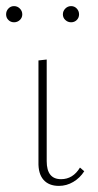

<svg xmlns="http://www.w3.org/2000/svg" viewBox="-24 -605 320 629"><path d="M102 -74V-407L129 -410V-77Q129 -18 176 -18Q215 -18 238 -56L252 -44Q238 -22 216 -9Q194 4 169 4Q136 4 118.5 -16Q101 -36 102 -74ZM-4 -558Q-4 -569 3.5 -577Q11 -585 22 -585Q33 -585 41 -577Q49 -569 49 -558Q49 -547 41 -539.5Q33 -532 22 -532Q11 -532 3.5 -539.5Q-4 -547 -4 -558ZM182 -558Q182 -569 190 -577Q198 -585 209 -585Q220 -585 227.5 -577Q235 -569 235 -558Q235 -547 227.5 -539.5Q220 -532 209 -532Q198 -532 190 -539.5Q182 -547 182 -558Z"/></svg>

Font: Ysabeau Extralight
Style: Regular
Weight: 200
Designer: Christian Thalmann (Catharsis Fonts)
Version: Version 0.003